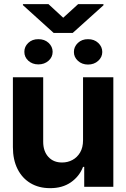

<svg xmlns="http://www.w3.org/2000/svg" viewBox="-20 -931 629 957"><path d="M393.9 -232V-545.9H544.9V0H399.8V-99.2H393.9Q375.6 -51.6 333 -22.1Q290.3 7.3 228.9 6.8Q174.1 6.8 132.5 -17.7Q90.9 -42.3 67.6 -88.3Q44.3 -134.4 44.3 -198V-545.9H195.3V-224.6Q195.3 -177 221.2 -148.8Q247.1 -120.6 290.2 -121.1Q317.4 -121.1 340.9 -133.6Q364.5 -146.1 379.2 -170.8Q393.9 -195.6 393.9 -232ZM101.4 -672.7Q101.1 -698.3 120.9 -717.2Q140.7 -736 171.1 -735.7Q202 -736 222.1 -717.4Q242.2 -698.7 242.4 -672.7Q242.2 -645.8 221.6 -627.9Q201.1 -610 171.1 -610Q141.3 -610 121.2 -628.3Q101.1 -646.7 101.4 -672.7ZM348.4 -671.9Q348.2 -698.1 368.3 -717.1Q388.4 -736 418.6 -735.7Q449.4 -736 469.6 -717.1Q489.8 -698.1 489.8 -671.9Q489.8 -646.5 469.6 -627.9Q449.4 -609.4 418.6 -609.2Q388.4 -609.4 368.3 -627.9Q348.2 -646.5 348.4 -671.9ZM221.5 -910.5 295.1 -842.6 369.5 -910.5H495.7V-904.7L342.6 -767H247.3L94.3 -905.3V-910.5Z"/></svg>

Font: Inter Tight
Style: Regular
Weight: 400
Designer: Rasmus Andersson
Foundry: rsms
Version: Version 3.002